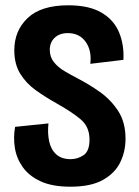

<svg xmlns="http://www.w3.org/2000/svg" viewBox="-20 -691 524 725"><path d="M246 14Q177 14 133 -6.5Q89 -27 65.5 -60.5Q42 -94 36 -133.5Q30 -173 37 -212L163 -225Q159 -189 165.5 -158Q172 -127 192 -108.5Q212 -90 247 -90Q273 -90 295.5 -105Q318 -120 318 -164Q318 -212 285 -240Q252 -268 193 -301Q152 -324 115.5 -350Q79 -376 56.5 -412.5Q34 -449 34 -501Q34 -575 84.5 -623Q135 -671 238 -671Q316 -671 363 -643.5Q410 -616 429.5 -569Q449 -522 446 -465L321 -450Q327 -500 303.5 -533Q280 -566 236 -566Q205 -566 186.5 -548.5Q168 -531 168 -503Q168 -476 183.5 -456.5Q199 -437 223.5 -422.5Q248 -408 273 -395Q316 -373 357.5 -343.5Q399 -314 426.5 -271.5Q454 -229 454 -167Q454 -119 434 -78Q414 -37 368.5 -11.5Q323 14 246 14Z"/></svg>

Font: Bricolage Grotesque 12pt Condensed Bricolage Grotesque 10pt Condensed Regular
Style: Bold
Weight: 700
Width: 3
Designer: Mathieu Triay
Foundry: Atelier Triay
Version: Version 1.001; ttfautohint (v1.8.4.7-5d5b);gftools[0.9.33.de